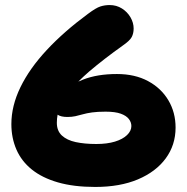

<svg xmlns="http://www.w3.org/2000/svg" viewBox="-20 -730 740 760"><path d="M357 10Q272 10 209.5 -8Q147 -26 106 -59Q65 -92 45 -138Q25 -184 25 -239Q25 -311 61 -385Q97 -459 165 -532Q233 -605 328 -675Q360 -699 377.5 -704.5Q395 -710 414 -710Q441 -710 462.5 -696.5Q484 -683 496.5 -661.5Q509 -640 509 -617Q509 -598 501.5 -583.5Q494 -569 465 -549Q392 -497 333 -447Q310 -427 290 -407Q299 -411 309 -415Q365 -437 443 -437Q514 -437 566 -409Q618 -381 646.5 -333Q675 -285 675 -225Q675 -156 636 -103Q597 -50 526 -20Q455 10 357 10ZM208 -276Q205 -260 205 -244Q205 -212 225 -193.5Q245 -175 280 -167.5Q315 -160 361 -160Q404 -160 435 -169.5Q466 -179 483 -195.5Q500 -212 500 -231Q500 -246 490 -259Q480 -272 458 -280Q436 -288 398 -288Q366 -288 344.5 -285Q323 -282 307.5 -277.5Q292 -273 278 -270Q264 -267 247 -267Q221 -267 208 -276Z"/></svg>

Font: Shantell Sans Light ExtraBold
Style: Regular
Weight: 800
Version: Version 1.011;[c5ecc13dd]